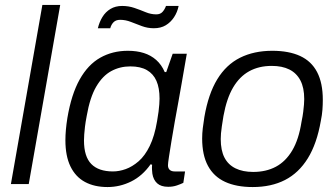

<svg xmlns="http://www.w3.org/2000/svg" viewBox="-20 -743 1358 775"><path d="M24 0 151 -723H223L96 0Z M414 12Q361 12 323 -8.5Q285 -29 264.5 -71Q244 -113 244 -177Q244 -197 246 -219.5Q248 -242 252 -267Q268 -362 301.5 -422Q335 -482 384.5 -510Q434 -538 496 -538Q532 -538 560.5 -529Q589 -520 610.5 -501Q632 -482 645 -452H651L677 -526H734L713 -405Q708 -375 700.5 -334.5Q693 -294 685.5 -252Q678 -210 672 -173Q666 -136 662 -110Q658 -84 658 -76Q658 -64 665 -57.5Q672 -51 685 -51H727L720 -5Q710 0 694 5.5Q678 11 659 11Q630 11 614.5 -3Q599 -17 595 -42Q594 -50 593.5 -59Q593 -68 594 -78L588 -80Q555 -33 509.5 -10.5Q464 12 414 12ZM436 -51Q461 -51 487.5 -60.5Q514 -70 539.5 -92Q565 -114 584.5 -154Q604 -194 614 -254Q618 -276 620 -292.5Q622 -309 623 -322Q624 -335 624 -345Q624 -388 611.5 -416.5Q599 -445 573 -460Q547 -475 506 -475Q464 -475 429 -456Q394 -437 368.5 -393.5Q343 -350 330 -275Q325 -249 323 -231.5Q321 -214 320 -200.5Q319 -187 319 -176Q319 -111 348.5 -81Q378 -51 436 -51ZM375 -629Q381 -654 393.5 -674.5Q406 -695 426 -707Q446 -719 473 -719Q499 -719 522.5 -711Q546 -703 567.5 -694Q589 -685 611 -685Q627 -685 636 -695Q645 -705 650 -719H701Q696 -694 682.5 -673.5Q669 -653 649 -641Q629 -629 601 -629Q576 -629 553 -637.5Q530 -646 508.5 -654.5Q487 -663 465 -663Q448 -663 438.5 -653.5Q429 -644 425 -629Z M1000 12Q934 12 888.5 -9Q843 -30 819.5 -73.5Q796 -117 796 -184Q796 -204 798.5 -225.5Q801 -247 805 -271Q821 -364 857 -423Q893 -482 949 -510Q1005 -538 1079 -538Q1146 -538 1191.5 -517Q1237 -496 1260 -452Q1283 -408 1283 -340Q1283 -321 1281.5 -300Q1280 -279 1275 -255Q1259 -163 1222.5 -104Q1186 -45 1130.5 -16.5Q1075 12 1000 12ZM1002 -49Q1054 -49 1093.5 -70Q1133 -91 1159.5 -135.5Q1186 -180 1197 -251Q1202 -275 1204 -292Q1206 -309 1207 -321Q1208 -333 1208 -343Q1208 -389 1192.5 -418.5Q1177 -448 1148 -462.5Q1119 -477 1077 -477Q1025 -477 986 -455.5Q947 -434 921 -390Q895 -346 882 -275Q878 -251 875.5 -233.5Q873 -216 872 -204.5Q871 -193 871 -182Q871 -136 886 -107Q901 -78 930.5 -63.5Q960 -49 1002 -49Z"/></svg>

Font: Archivo SemiBold Light
Style: Italic
Weight: 300
Italic angle: -10°
Version: Version 2.001